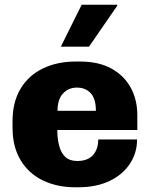

<svg xmlns="http://www.w3.org/2000/svg" viewBox="-20 -781 635 811"><path d="M297 10Q221 10 161 -19Q101 -48 67 -104.5Q33 -161 33 -241V-270Q33 -350 67 -406.5Q101 -463 161.5 -492Q222 -521 298 -521H320Q396 -521 449.5 -492Q503 -463 531.5 -412Q560 -361 560 -294V-232H222Q222 -195 230 -165Q238 -135 256 -118Q274 -101 307 -101Q335 -101 354.5 -111.5Q374 -122 384.5 -143Q395 -164 395 -192H559Q559 -135 528.5 -89Q498 -43 442.5 -16.5Q387 10 311 10ZM223 -313H385Q385 -364 363 -387.5Q341 -411 305 -411Q269 -411 246 -386Q223 -361 223 -313ZM237 -584 325 -761H474L476 -758L356 -584Z"/></svg>

Font: Chivo Medium ExtraBold
Style: Regular
Weight: 800
Version: Version 2.002